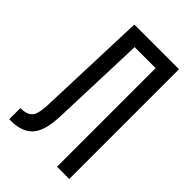

<svg xmlns="http://www.w3.org/2000/svg" viewBox="-211 -783 866 866"><g transform="rotate(45 222.0 -349.5)"><path d="M189 -629 173 -174Q170 -85 141 -45Q108 0 32 1H19V-70Q65 -70 82 -95Q95 -115 97 -170L116 -700H401V0H323V-629Z"/></g></svg>

Font: Adderley Regular
Style: Regular
Weight: 400
Designer: gorohovskiy
Version: Version 1.003 November 13, 2017